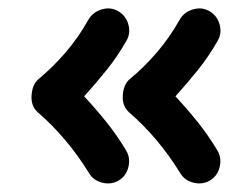

<svg xmlns="http://www.w3.org/2000/svg" viewBox="-20 -532 579 450"><path d="M472.7 -109.4Q455.1 -98.6 433.8 -103.8Q412.6 -108.9 402.3 -126.5Q351.1 -209.5 282.7 -268.6Q266.1 -283.2 267.8 -308.6Q269.5 -334 283.7 -346.2Q317.9 -374.5 347.7 -409.2Q377.4 -443.8 401.4 -486.3Q411.6 -503.9 432.4 -510Q453.1 -516.1 470.7 -505.9Q488.8 -495.6 494.6 -474.9Q500.5 -454.1 490.2 -436.5Q468.8 -398.9 443.6 -367.7Q418.5 -336.4 391.1 -306.2Q418.5 -276.9 443.4 -245.8Q468.3 -214.8 489.3 -179.7Q500 -162.1 494.9 -140.9Q489.7 -119.6 472.7 -109.4ZM258.8 -109.4Q241.2 -98.6 220 -103.8Q198.7 -108.9 188.5 -126.5Q137.2 -209.5 68.8 -268.6Q52.2 -283.2 54 -308.6Q55.7 -334 69.8 -346.2Q104 -374.5 133.8 -409.2Q163.6 -443.8 187.5 -486.3Q197.8 -503.9 218.5 -510Q239.3 -516.1 256.8 -505.9Q274.9 -495.6 280.8 -474.9Q286.6 -454.1 276.4 -436.5Q254.9 -398.9 229.7 -367.7Q204.6 -336.4 177.2 -306.2Q204.6 -276.9 229.5 -245.8Q254.4 -214.8 275.4 -179.7Q286.1 -162.1 281 -140.9Q275.9 -119.6 258.8 -109.4Z"/></svg>

Font: Mikhak-FD ExtraBold
Style: Regular
Weight: 800
Designer: Amin Abedi
Version: Version 3.2